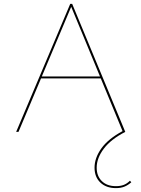

<svg xmlns="http://www.w3.org/2000/svg" viewBox="-20 -678 727 987"><path d="M655 259Q638 274 619.5 281.5Q601 289 576 289Q526 289 496 260.5Q466 232 466 184Q466 134 501 85Q536 36 610 -4L498 -275H191L75 0H63L341 -658H351L624 0Q550 38 513.5 86.5Q477 135 477 184Q477 227 503.5 253Q530 279 576 279Q599 279 616 272.5Q633 266 648 251ZM494 -285 346 -643 195 -285Z"/></svg>

Font: Ysabeau Infant Hairline
Style: Regular
Weight: 100
Designer: Christian Thalmann (Catharsis Fonts)
Version: Version 0.003